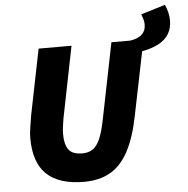

<svg xmlns="http://www.w3.org/2000/svg" viewBox="-56 -863 910 930"><g transform="rotate(-5 399.0 -398.0)"><path d="M642 -592 591 -649Q633 -654 653.5 -672.5Q674 -691 674 -722Q674 -734 670.5 -746.5Q667 -759 662 -772L780 -808Q798 -768 798 -730Q798 -693 781 -665Q764 -637 729.5 -619Q695 -601 642 -592ZM316 12Q195 12 134.5 -45Q74 -102 74 -222Q74 -245 79 -276Q84 -307 88 -332L152 -650H312L242 -300Q239 -281 236.5 -262.5Q234 -244 234 -226Q234 -177 252.5 -151.5Q271 -126 320 -126Q349 -126 369.5 -139.5Q390 -153 405 -187Q420 -221 432 -282L506 -650H662L588 -286Q567 -180 531.5 -114Q496 -48 443 -18Q390 12 316 12Z"/></g></svg>

Font: Source Sans 3 ExtraLight Black
Style: Italic
Weight: 900
Italic angle: -11°
Version: Version 3.052;hotconv 1.1.0;makeotfexe 2.6.0